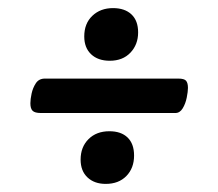

<svg xmlns="http://www.w3.org/2000/svg" viewBox="-20 -488 539 474"><path d="M251 -338Q222 -338 205 -354Q188 -370 188 -398Q188 -430 208 -449Q228 -468 259 -468Q288 -468 304.5 -452.5Q321 -437 321 -408Q321 -378 302 -358Q283 -338 251 -338ZM81 -209Q66 -209 60.5 -214.5Q55 -220 55 -233Q55 -243 58 -257Q61 -271 68.5 -282.5Q76 -294 91 -294H420Q435 -294 439.5 -288.5Q444 -283 444 -271Q444 -262 441 -247Q438 -232 431 -220.5Q424 -209 413 -209ZM241 -34Q213 -34 196 -50Q179 -66 179 -94Q179 -125 198.5 -144.5Q218 -164 250 -164Q279 -164 295 -148.5Q311 -133 311 -104Q311 -73 292 -53.5Q273 -34 241 -34Z"/></svg>

Font: Akaya Telivigala
Style: Regular
Weight: 400
Designer: Vaishnavi Murthy Yerkadithaya, Juan Luis Blanco Aristondo
Version: Version 1.002; ttfautohint (v1.8.3)